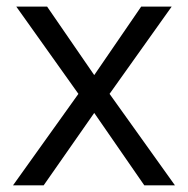

<svg xmlns="http://www.w3.org/2000/svg" viewBox="-20 -555 564 575"><path d="M214.8 -273.9 28.8 -535.2H121.1L262.2 -330.1L402.8 -535.2H494.1L308.1 -273.9L503.9 0H412.1L262.2 -216.8L110.8 0H19Z"/></svg>

Font: f0_18033 
Style: Regular
Weight: 400
Foundry: Ascender Corporation
Version: Version 1.10